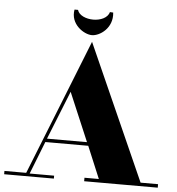

<svg xmlns="http://www.w3.org/2000/svg" viewBox="-113 -930 908 985"><g transform="rotate(5 340.5 -438.0)"><path d="M357 0H736V-18H646L335 -716L239 -474L57 -17H-55V0H201V-15H75L141 -183H362L431 -18H357ZM248 -451 354 -201H148ZM231 -873C217 -797 290 -750 331 -750C371 -750 439 -795 430 -875L413 -876C405 -845 367 -830 331 -830C294 -830 257 -845 249 -873Z"/></g></svg>

Font: Purple Purse
Style: Regular
Weight: 400
Designer: Astigmatic (AOETI)
Foundry: Astigmatic (AOETI)
Version: Version 1.000